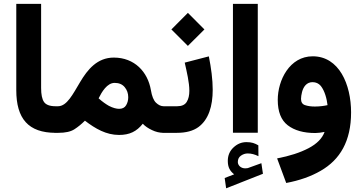

<svg xmlns="http://www.w3.org/2000/svg" viewBox="-20 -705 1923 1019"><path d="M66.4 -226.6C66.4 -75.7 129.9 0 275.9 0H288.1V-141.1H275.9C244.1 -141.1 223.6 -148.9 213.4 -164.1C203.1 -179.2 198.2 -203.6 198.2 -238.3V-684.6H66.4Z M290 0C327.1 0 355.5 -6.3 375 -19C394 -31.2 412.6 -46.4 430.7 -64.5C486.8 -21.5 543.9 11.2 611.8 11.2C668 11.2 705.1 -7.3 737.8 -48.3C750 -35.2 766.6 -23.9 786.6 -14.6C806.6 -4.9 827.1 0 848.1 0H861.3V-141.1H848.6C834.5 -141.1 820.8 -147.5 808.1 -159.7C795.4 -171.9 786.1 -194.3 780.8 -227.1C764.2 -323.2 694.3 -399.4 584 -399.4C496.1 -399.4 444.8 -335.9 405.8 -270.5C366.2 -204.6 335.4 -141.1 287.6 -141.1H269L268.6 0ZM588.4 -265.1C611.3 -265.1 628.9 -257.8 641.6 -242.7C654.3 -227.5 660.6 -209.5 660.6 -189C660.6 -172.9 656.7 -158.7 649.4 -146.5C642.1 -133.8 629.4 -127.4 612.3 -127.4C598.6 -127.4 580.1 -131.8 558.1 -143.1C542 -152.3 523.4 -165 503.4 -183.1C520 -216.8 548.3 -265.1 588.4 -265.1Z M919.4 0C967.3 0 1004.9 -10.3 1032.7 -30.3C1087.4 -70.3 1108.9 -142.1 1108.9 -228.5C1108.9 -283.2 1100.6 -344.7 1088.4 -405.8L960.4 -372.6C971.7 -322.3 984.9 -267.6 984.9 -223.1C984.9 -199.2 980.5 -179.7 971.2 -164.6C961.9 -148.9 944.8 -141.1 919.9 -141.1H841.8V0ZM889.6 -548.8 977.1 -461.4 1064.9 -548.8 977.1 -636.7Z M1216.3 -684.6V-0.5H1348.1V-684.6ZM1172.4 239.7 1180.2 294.4 1375.5 217.3 1367.2 161.1 1296.9 186.5 1293 187.5C1289.1 188 1285.2 188.5 1281.7 188.5C1258.3 188.5 1242.7 172.9 1242.2 155.3C1242.2 140.1 1247.6 128.9 1258.8 121.1C1270 113.3 1281.7 109.4 1294.9 109.4C1313.5 109.4 1332.5 114.3 1351.6 124L1351.1 66.4C1332 55.2 1315.9 49.3 1288.1 49.3C1262.2 49.3 1239.3 58.6 1219.2 77.6C1199.2 96.2 1189 120.1 1189 148.9C1189 183.6 1200.7 202.6 1222.7 220.2Z M1843.3 -108.4C1843.3 -256.8 1779.8 -406.2 1639.6 -406.2C1517.1 -406.2 1454.1 -279.3 1454.1 -174.8C1454.1 -112.3 1471.7 -67.4 1507.3 -40C1543 -12.7 1591.3 1 1653.3 1C1667.5 1 1686.5 -1.5 1702.6 -4.9C1690.4 29.3 1662.1 58.1 1617.7 81.5C1572.8 105 1517.1 123 1450.7 135.7L1499 266.1C1569.3 252.9 1630.4 231.4 1681.6 201.7C1784.7 142.6 1843.3 43.9 1843.3 -108.4ZM1651.4 -139.6C1630.4 -139.6 1613.3 -142.1 1599.1 -147C1585 -151.4 1577.6 -162.6 1577.6 -180.2C1577.6 -190.4 1579.6 -202.6 1583 -216.8C1590.3 -244.6 1607.4 -269 1638.7 -269C1656.7 -269 1671.4 -262.2 1682.6 -249C1704.1 -221.7 1714.4 -180.2 1718.3 -147C1703.1 -143.6 1679.2 -139.6 1651.4 -139.6Z"/></svg>

Font: Vazirmatn ExtraBold
Style: Regular
Weight: 800
Designer: Saber Rastikerdar
Foundry: Saber Rastikerdar
Version: Version 33.003